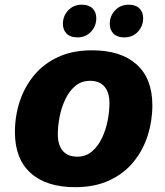

<svg xmlns="http://www.w3.org/2000/svg" viewBox="-20 -772 692 803"><path d="M42.4 -219.2Q42.4 -286.3 62.4 -347.5Q82.5 -408.6 122.4 -457Q162.4 -505.4 223 -533.5Q283.5 -561.6 364.8 -561.6Q485.7 -561.6 551.5 -502.4Q617.2 -443.2 617.2 -331.6Q617.2 -265.5 597.3 -203.8Q577.4 -142.2 537.5 -93.8Q497.5 -45.4 436.8 -17.3Q376.1 10.8 294.8 10.8Q173.9 10.8 108.2 -48.4Q42.4 -107.6 42.4 -219.2ZM221.8 -210.8Q221.8 -164.9 242.8 -140.9Q263.8 -116.8 302.8 -116.8Q339.7 -116.8 365.3 -139.1Q390.9 -161.3 407 -195.9Q423.2 -230.5 430.5 -268.9Q437.8 -307.3 437.8 -340Q437.8 -385.9 416.8 -409.9Q395.8 -434 356.8 -434Q320.2 -434 294.5 -412.1Q268.7 -390.2 252.6 -355.6Q236.4 -321 229.1 -282.4Q221.8 -243.8 221.8 -210.8ZM499.5 -615.6Q470.4 -615.6 454.8 -631.2Q439.1 -646.8 439.1 -672Q439.1 -705 461.3 -728.7Q483.5 -752.4 518.3 -752.4Q547.4 -752.4 563.1 -736.8Q578.7 -721.2 578.7 -696Q578.7 -663 556.7 -639.3Q534.6 -615.6 499.5 -615.6ZM303.5 -615.6Q274.4 -615.6 258.8 -631.2Q243.1 -646.8 243.1 -672Q243.1 -705 265.3 -728.7Q287.5 -752.4 322.3 -752.4Q351.4 -752.4 367.1 -736.8Q382.7 -721.2 382.7 -696Q382.7 -663 360.7 -639.3Q338.6 -615.6 303.5 -615.6Z"/></svg>

Font: Kufam
Style: Italic
Weight: 400
Italic angle: -11°
Designer: Artur Schmal
Foundry: Original Type
Version: Version 1.301; ttfautohint (v1.8.3)